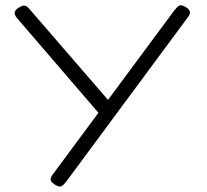

<svg xmlns="http://www.w3.org/2000/svg" viewBox="-20 -493 776 719"><path d="M190 201Q174 192 170.5 183.5Q167 175 177 161L632 -453Q643 -467 650.5 -471.5Q658 -476 671 -469Q687 -461 690.5 -451.5Q694 -442 684 -429L228 187Q218 200 210.5 204Q203 208 190 201ZM375 -40 43 -426Q33 -438 35.5 -448Q38 -458 53 -466Q67 -474 75 -471.5Q83 -469 94 -455L406 -94Z"/></svg>

Font: Fredoka Expanded Light
Style: Regular
Weight: 300
Width: 7
Designer: Ben Nathan
Foundry: Milena B. Brandão, Ben Nathan
Version: Version 2.001